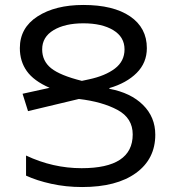

<svg xmlns="http://www.w3.org/2000/svg" viewBox="-20 -744 708 774"><path d="M606 -201Q606 -103 528 -46.5Q450 10 311 10Q246 10 187 -3Q128 -16 85 -36V-117Q193 -66 309 -66Q515 -66 515 -202Q515 -268 453.5 -301Q392 -334 298 -345L93 -296L71 -366L180 -390Q116 -418 88 -457.5Q60 -497 60 -550Q60 -632 131.5 -678Q203 -724 316 -724Q437 -724 504.5 -678Q572 -632 572 -550Q572 -491 531 -450Q490 -409 421 -389V-386Q507 -370 556.5 -321Q606 -272 606 -201ZM150 -545Q150 -498 186 -469Q222 -440 310 -418L338 -424Q404 -438 443 -467.5Q482 -497 482 -545Q482 -595 436.5 -622.5Q391 -650 316 -650Q242 -650 196 -622.5Q150 -595 150 -545Z"/></svg>

Font: Noto Sans Armenian
Style: Regular
Weight: 400
Designer: Monotype Design Team
Foundry: Monotype Imaging Inc.
Version: Version 2.040;GOOG;noto-fonts:20170220:a8a215d2e889